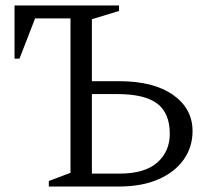

<svg xmlns="http://www.w3.org/2000/svg" viewBox="-20 -680 756 700"><path d="M414 0H158V-20L237 -50V-613H108L51 -466H33V-660H414V-640L315 -610V-384H414Q540 -384 611 -334Q682 -284 682 -202Q682 -144 650 -98.5Q618 -53 558 -26.5Q498 0 414 0ZM408 -337H315V-47H414Q508 -47 553.5 -87.5Q599 -128 599 -192Q599 -268 553 -302.5Q507 -337 408 -337Z"/></svg>

Font: Spectral Light
Style: Regular
Weight: 300
Designer: Jean-Baptiste Levee
Foundry: Production Type
Version: Version 2.001